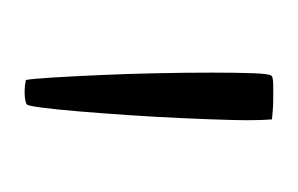

<svg xmlns="http://www.w3.org/2000/svg" viewBox="-63 -762 242 156"><g transform="rotate(90 58.0 -684.0)"><path d="M65 -585Q63 -583 54 -583Q50 -583 45 -584Q44 -589 43 -605.5Q42 -622 41 -644Q40 -666 39.5 -690Q39 -714 39 -735Q39 -755 39.5 -769Q40 -783 42 -784Q44 -785 49.5 -785Q55 -785 60.5 -785Q66 -785 71 -784.5Q76 -784 77 -784Q78 -771 77.5 -752Q77 -733 76 -711Q75 -689 73.5 -667Q72 -645 70.5 -627Q69 -609 67.5 -597.5Q66 -586 65 -585Z"/></g></svg>

Font: Yanone Kaffeesatz Thin
Style: Regular
Weight: 250
Designer: Yanone
Foundry: Yanone Font Production. Not for release.
Version: Version 1.002